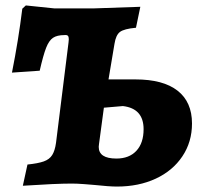

<svg xmlns="http://www.w3.org/2000/svg" viewBox="-20 -675 743 706"><path d="M326 5Q315 4 289 2Q263 0 244 0Q186 0 64 8L81 -70Q120 -74 141 -81.5Q162 -89 172 -105Q182 -121 186 -150L232 -519L233 -531Q233 -540 229.5 -543.5Q226 -547 217 -546Q190 -546 175 -536Q160 -526 149.5 -499Q139 -472 126 -415L24 -408Q48 -529 62 -643L75 -655L181 -644H321L496 -650L480 -573Q436 -569 421 -557.5Q406 -546 401 -514L379 -383H478Q580 -383 633 -341.5Q686 -300 686 -221Q686 -153 650.5 -100Q615 -47 552.5 -18Q490 11 410 11Q382 11 326 5ZM508 -200Q508 -276 432 -285L362 -279L344 -145L343 -135Q343 -92 408 -92Q455 -92 481.5 -120.5Q508 -149 508 -200Z"/></svg>

Font: Alegreya SC ExtraBold
Style: Italic
Weight: 800
Italic angle: -7°
Designer: Juan Pablo del Peral
Foundry: Huerta Tipografica
Version: Version 2.007; ttfautohint (v1.6)